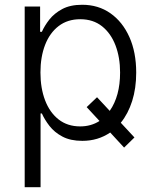

<svg xmlns="http://www.w3.org/2000/svg" viewBox="-20 -573 649 797"><path d="M82.5 204.1V-545.9H146.5V-440.9H153.8Q164.6 -465.8 184.8 -491.7Q205.1 -517.6 238.3 -535.4Q271.5 -553.2 321.3 -553.2Q388.2 -553.2 438.5 -517.8Q488.8 -482.4 517.1 -419.2Q545.4 -356 545.4 -271.5Q545.4 -206.5 528.6 -153.6Q511.7 -100.6 481.4 -63.5L538.1 -2.4L495.1 39.6L437.5 -22.9Q386.7 11.7 321.8 11.7Q272.5 11.7 239 -6.1Q205.6 -23.9 185.3 -50.3Q165 -76.7 153.8 -102.1H148.4V204.1ZM382.8 -169.4 435.5 -112.8Q478.5 -174.3 478.5 -272Q478.5 -334.5 459.5 -384.5Q440.4 -434.6 403.6 -463.9Q366.7 -493.2 313 -493.2Q260.3 -493.2 223.4 -464.8Q186.5 -436.5 167.2 -386.7Q147.9 -336.9 147.9 -272Q147.9 -207 167.2 -156.5Q186.5 -106 223.4 -77.1Q260.3 -48.3 313 -48.3Q357.9 -48.3 393.1 -70.8L339.8 -128.4Z"/></svg>

Font: Inter Light
Style: Regular
Weight: 300
Designer: Rasmus Andersson
Foundry: rsms
Version: Version 4.000;git-a52131595